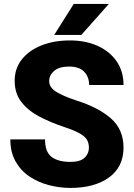

<svg xmlns="http://www.w3.org/2000/svg" viewBox="-20 -921 666 951"><path d="M420.4 -189Q420.4 -211.4 411.1 -228Q401.9 -244.6 375 -260Q348.1 -275.4 294.9 -293Q232.4 -314 177 -342.5Q121.6 -371.1 87.2 -414.1Q52.7 -457 52.7 -521Q52.7 -582 88.4 -627Q124 -671.9 185.8 -696.3Q247.6 -720.7 326.2 -720.7Q404.3 -720.7 464.1 -693.6Q523.9 -666.5 557.9 -616.9Q591.8 -567.4 591.8 -500H421.4Q421.4 -540.5 396.7 -565.9Q372.1 -591.3 322.3 -591.3Q273.4 -591.3 248.5 -570.1Q223.6 -548.8 223.6 -519.5Q223.6 -487.8 258.5 -466.3Q293.5 -444.8 354 -424.8Q467.3 -389.2 529.5 -334.5Q591.8 -279.8 591.8 -189.9Q591.8 -94.2 520 -42.2Q448.2 9.8 329.1 9.8Q274.4 9.8 221.4 -4.2Q168.5 -18.1 125.5 -47.1Q82.5 -76.2 56.9 -121.8Q31.2 -167.5 31.2 -230.5H203.1Q203.1 -168 235.8 -143.6Q268.6 -119.1 329.1 -119.1Q377.9 -119.1 399.2 -139.9Q420.4 -160.6 420.4 -189ZM248.5 -748 345.2 -901.4H519L382.8 -748Z"/></svg>

Font: Vazirmatn RD Black
Style: Regular
Weight: 900
Designer: Saber Rastikerdar
Foundry: Saber Rastikerdar
Version: Version 32.102